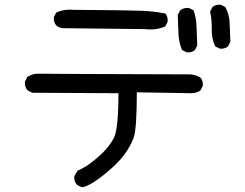

<svg xmlns="http://www.w3.org/2000/svg" viewBox="-20 -737 1040 816"><path d="M333 58.6Q317.4 56.6 305.7 46.9Q293.9 33.2 295.9 11.7L309.6 -11.7Q336.9 -23.4 361.3 -41Q385.7 -58.6 414.1 -85.4Q442.4 -112.3 462.9 -148.4Q483.4 -184.6 483.4 -340.8L117.2 -342.8L97.7 -352.5Q84 -368.2 85.9 -389.6L95.7 -409.2Q117.2 -424.8 145.5 -423.8Q173.8 -422.9 789.1 -420.9Q812.5 -418.9 832 -407.2Q843.8 -393.6 841.8 -372.1L832 -352.5Q814.5 -340.8 793 -340.8L561.5 -344.7Q561.5 -188.5 547.9 -151.4Q534.2 -114.3 506.3 -77.1Q478.5 -40 423.3 4.4Q368.2 48.8 333 58.6ZM773.4 -514.6 753.9 -524.4Q739.3 -557.6 738.3 -597.2Q737.3 -636.7 735.4 -673.8L746.1 -693.4Q761.7 -705.1 783.2 -703.1L802.7 -693.4Q814.5 -660.2 815.4 -620.6Q816.4 -581.1 818.4 -543.9L808.6 -524.4Q794.9 -512.7 773.4 -514.6ZM914.1 -530.3 894.5 -540Q878.9 -573.2 879.9 -612.8Q880.9 -652.3 873 -687.5L882.8 -707Q896.5 -718.8 918 -716.8L937.5 -707Q955.1 -675.8 956.1 -636.7Q957 -597.7 959 -559.6L949.2 -540Q935.5 -528.3 914.1 -530.3ZM594.7 -613.3 247.1 -617.2Q230.5 -619.1 218.8 -628.9Q207 -642.6 209 -664.1L218.8 -683.6Q252.9 -699.2 292 -695.3Q524.4 -693.4 578.1 -691.4Q631.8 -689.5 682.6 -679.7Q694.3 -666 692.4 -644.5L682.6 -625Q643.6 -607.4 594.7 -613.3Z"/></svg>

Font: JasonHandwriting2
Style: Regular
Weight: 400
Version: Version 1.05.10